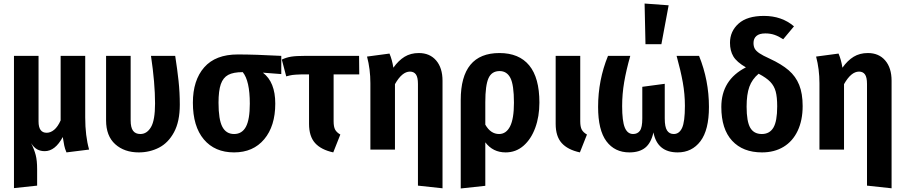

<svg xmlns="http://www.w3.org/2000/svg" viewBox="-20 -846 5117 1086"><path d="M356 16Q347 -5 343.5 -22.5Q340 -40 335 -71Q292 9 233 9Q209 9 190.5 -1Q172 -11 156 -36Q174 0 182 31Q190 62 190 110V204L59 218V-530H198V-159Q198 -95 244 -95Q266 -95 286.5 -112Q307 -129 323 -165V-530H462V-182Q462 -77 484 0Z M997 -254Q997 -159 964.5 -98.5Q932 -38 879.5 -11Q827 16 765 16Q683 16 631.5 -30.5Q580 -77 580 -165V-530H719V-165Q719 -125 732.5 -106.5Q746 -88 774 -88Q811 -88 834 -127Q857 -166 857 -261Q857 -376 834 -530H971Q983 -453 990 -388Q997 -323 997 -254Z M1571 -427 1467 -435Q1537 -382 1537 -260Q1537 -133 1474.5 -58.5Q1412 16 1304 16Q1195 16 1133 -57.5Q1071 -131 1071 -265Q1071 -392 1135 -465Q1199 -538 1325 -538Q1421 -538 1571 -530ZM1393 -260Q1393 -389 1353 -438Q1300 -438 1271 -422.5Q1242 -407 1229 -370Q1216 -333 1216 -265Q1216 -170 1237.5 -129Q1259 -88 1304 -88Q1349 -88 1371 -129Q1393 -170 1393 -260Z M1905 -85 1865 16Q1796 1 1762 -37Q1728 -75 1728 -145V-425H1681Q1649 -424 1634.5 -422Q1620 -420 1599 -414L1574 -509Q1599 -521 1626.5 -525.5Q1654 -530 1706 -530H2011L2012 -425H1867V-160Q1867 -129 1875.5 -113Q1884 -97 1905 -85Z M2483 -389V219L2344 204V-371Q2344 -409 2332.5 -425Q2321 -441 2299 -441Q2254 -441 2214 -370V0H2075V-375Q2075 -455 2056 -526L2183 -543Q2198 -508 2205 -463Q2234 -504 2268.5 -525Q2303 -546 2349 -546Q2411 -546 2447 -504Q2483 -462 2483 -389Z M3031 -266Q3031 -187 3007.5 -123Q2984 -59 2941 -21.5Q2898 16 2840 16Q2768 16 2725 -41V205L2586 220V-280Q2586 -546 2805 -546Q2916 -546 2973.5 -476Q3031 -406 3031 -266ZM2887 -265Q2887 -366 2867 -405Q2847 -444 2806 -444Q2761 -444 2743 -403.5Q2725 -363 2725 -268V-141Q2755 -88 2803 -88Q2843 -88 2865 -131Q2887 -174 2887 -265Z M3262 -160Q3262 -129 3270.5 -113Q3279 -97 3300 -85L3260 16Q3191 1 3157 -37Q3123 -75 3123 -145V-530H3262Z M3990 -241Q3990 -111 3942 -47.5Q3894 16 3813 16Q3698 16 3676 -97Q3663 -38 3630 -11Q3597 16 3540 16Q3457 16 3410 -47Q3363 -110 3363 -241Q3363 -393 3419 -530H3545Q3522 -449 3510.5 -381.5Q3499 -314 3499 -246Q3499 -161 3514 -124.5Q3529 -88 3561 -88Q3586 -88 3599.5 -106.5Q3613 -125 3613 -176V-355L3740 -372V-176Q3740 -128 3753 -108Q3766 -88 3791 -88Q3822 -88 3838 -122.5Q3854 -157 3854 -247Q3854 -314 3842 -380.5Q3830 -447 3807 -530H3934Q3990 -392 3990 -241ZM3762 -816 3721 -596H3631L3626 -826Z M4520 -246Q4520 -166 4492 -106.5Q4464 -47 4412 -15.5Q4360 16 4290 16Q4182 16 4121 -50Q4060 -116 4060 -241Q4060 -394 4199 -465Q4147 -495 4128 -527Q4109 -559 4109 -604Q4109 -669 4157.5 -712.5Q4206 -756 4301 -756Q4402 -756 4471 -697L4410 -624Q4384 -641 4360.5 -649Q4337 -657 4309 -657Q4275 -657 4258.5 -642.5Q4242 -628 4242 -603Q4242 -584 4249 -571Q4256 -558 4275 -545Q4294 -532 4334 -514Q4401 -483 4441 -448.5Q4481 -414 4500.5 -365.5Q4520 -317 4520 -246ZM4376 -244Q4376 -297 4367.5 -328.5Q4359 -360 4337 -383Q4315 -406 4271 -429Q4234 -398 4218.5 -355Q4203 -312 4203 -243Q4203 -159 4223.5 -123.5Q4244 -88 4289 -88Q4333 -88 4354.5 -124Q4376 -160 4376 -244Z M5023 -389V219L4884 204V-371Q4884 -409 4872.5 -425Q4861 -441 4839 -441Q4794 -441 4754 -370V0H4615V-375Q4615 -455 4596 -526L4723 -543Q4738 -508 4745 -463Q4774 -504 4808.5 -525Q4843 -546 4889 -546Q4951 -546 4987 -504Q5023 -462 5023 -389Z"/></svg>

Font: Fira Sans Condensed SemiBold
Style: Regular
Weight: 600
Width: 3
Designer: bBox Type GmbH & Carrois Corporate GbR & Edenspiekermann AG
Foundry: bBox Type GmbH & Carrois Corporate GbR & Edenspiekermann AG
Version: Version 4.301